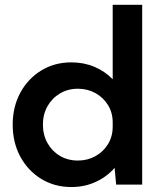

<svg xmlns="http://www.w3.org/2000/svg" viewBox="-20 -752 664 782"><path d="M559.1 0H453.1L446.8 -68.4Q415 -31.7 369.6 -11Q324.2 9.8 270.5 9.8Q202.1 9.8 147.9 -23.4Q93.8 -56.6 62.7 -114Q31.7 -171.4 31.7 -244.1Q31.7 -316.9 62.7 -374.3Q93.8 -431.6 147.9 -464.8Q202.1 -498 270.5 -498Q321.3 -498 364.3 -480Q407.2 -461.9 439 -429.2V-732.4H559.1ZM297.4 -98.1Q336.4 -98.1 368.7 -116Q400.9 -133.8 419.9 -165Q439 -196.3 439 -236.3V-253.4Q439 -293 419.9 -324Q400.9 -355 368.7 -372.8Q336.4 -390.6 297.4 -390.6Q256.3 -390.6 224.1 -371.3Q191.9 -352.1 173.3 -319.1Q154.8 -286.1 154.8 -244.6Q154.8 -202.6 173.3 -169.4Q191.9 -136.2 224.1 -117.2Q256.3 -98.1 297.4 -98.1Z"/></svg>

Font: Kumbh Sans SemiBold
Style: Regular
Weight: 600
Version: Version 1.005